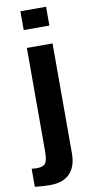

<svg xmlns="http://www.w3.org/2000/svg" viewBox="-118 -767 498 1016"><g transform="rotate(-10 131.0 -258.5)"><path d="M208 -624H70V-725H208ZM67 208Q22 208 -16 203V106L9 108Q45 108 57.5 92.5Q70 77 70 29V-528H208V63Q208 133 172 170.5Q136 208 67 208Z"/></g></svg>

Font: Libra Sans
Style: Bold
Weight: 700
Foundry: Context Ltd
Version: Version 1.000